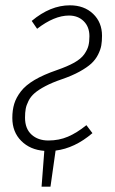

<svg xmlns="http://www.w3.org/2000/svg" viewBox="-20 -552 428 715"><path d="M301.8 -85.9 324.2 -56.2Q258.3 0 187 8.8L168 143.1H134.8L145 9.8Q92.3 5.9 59.1 -27.3Q25.9 -60.5 25.9 -112.8Q25.9 -142.1 33 -165.3Q40 -188.5 57.6 -211.4Q75.2 -234.4 108.6 -254.2Q142.1 -273.9 191.9 -291Q231.4 -304.7 256.6 -318.8Q281.7 -333 293.5 -349.6Q305.2 -366.2 309.1 -381.1Q313 -396 313 -417Q313 -452.1 291.7 -473.1Q270.5 -494.1 236.8 -494.1Q182.1 -494.1 118.2 -444.8L98.1 -474.1Q167.5 -532.2 240.2 -532.2Q293.5 -532.2 326.7 -500.5Q359.9 -468.8 359.9 -418.9Q359.9 -398.4 357.2 -382.8Q354.5 -367.2 345.2 -348.6Q335.9 -330.1 320.1 -315.4Q304.2 -300.8 276.4 -285.4Q248.5 -270 210 -256.8Q174.3 -244.6 148.9 -231.2Q123.5 -217.8 108.9 -205.1Q94.2 -192.4 86.2 -176.3Q78.1 -160.2 75.7 -146.5Q73.2 -132.8 73.2 -113.8Q73.2 -72.8 97.4 -50.8Q121.6 -28.8 160.2 -28.8Q199.7 -28.8 232.9 -43Q266.1 -57.1 301.8 -85.9Z"/></svg>

Font: Fira Sans Compressed ExtraLight
Style: Italic
Weight: 250
Width: 3
Italic angle: -8°
Designer: Carrois Corporate & Edenspiekermann AG
Foundry: Carrois Corporate GbR & Edenspiekermann AG
Version: Version 4.203;PS 004.203;hotconv 1.0.88;makeotf.lib2.5.64775